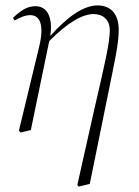

<svg xmlns="http://www.w3.org/2000/svg" viewBox="-20 -480 513 710"><path d="M266 204 271 210 312 200 381 -139C404 -254 419 -316 419 -370C419 -430 388 -460 341 -460C290 -460 231 -420 166 -347C176 -416 155 -457 111 -457C82 -457 60 -444 28 -414L34 -404C56 -417 75 -424 92 -424C126 -424 145 -391 125 -308C100 -204 75 -101 50 3L56 10L94 1L162 -328C231 -398 286 -428 326 -428C360 -428 386 -408 386 -368C386 -320 366 -238 329 -77Z"/></svg>

Font: Source Serif 4 Display Light
Style: Italic
Weight: 300
Italic angle: -12°
Designer: Frank Grießhammer
Foundry: Adobe Systems Incorporated
Version: Version 4.004;hotconv 1.0.117;makeotfexe 2.5.65602